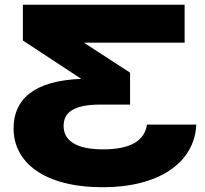

<svg xmlns="http://www.w3.org/2000/svg" viewBox="-20 -770 859 806"><path d="M755 -750H76V-600L321 -439C119 -431 37 -351 37 -231C37 -88 165 16 412 16C647 16 797 -87 804 -247H597C587 -180 530 -143 412 -143C302 -143 247 -179 247 -241C247 -297 287 -331 403 -331H526V-465L332 -591H755Z"/></svg>

Font: Bounded
Style: Bold
Weight: 700
Designer: Vlad Churkin
Version: Version 3.0